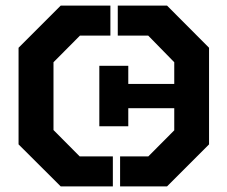

<svg xmlns="http://www.w3.org/2000/svg" viewBox="-20 -646 814 687"><path d="M401.4 -518.6V-626H577.6L728 -475.1V-129.4L577.6 21H409.7V-86.4H510.7L603.5 -179.7V-258.8H439V-194.3H335.4V-410.6H439V-345.7H603.5V-423.3L510.3 -518.6ZM46.4 -129.4V-475.1L197.3 -626H375V-518.6H266.1L171.4 -423.3V-180.7L265.1 -86.4H383.8V21H197.3Z"/></svg>

Font: Black Ops One [rus by aLiNcE]
Style: Regular
Weight: 400
Designer: James Grieshaber
Foundry: James Grieshaber
Version: Version 1.002;May 25, 2024;FontCreator 13.0.0.2680 64-bit